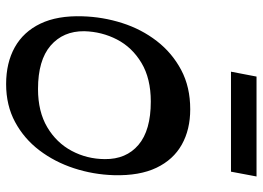

<svg xmlns="http://www.w3.org/2000/svg" viewBox="-130 -676 817 596"><g transform="rotate(90 278.0 -378.5)"><path d="M241.5 10.5Q175.6 10.5 127.4 -16.3Q79.2 -43.2 53.9 -95.9Q28.6 -148.6 31.1 -226.6Q32.9 -289.7 52 -349.7Q71.1 -409.6 107.9 -457.2Q144.7 -504.8 197.6 -532.9Q250.4 -561 319.7 -561Q382.7 -561 429.4 -534.8Q476.2 -508.6 501.3 -456.1Q526.4 -403.5 524.3 -324.2Q522.4 -260.2 502.8 -200.2Q483.2 -140.2 447.1 -92.7Q410.9 -45.1 359.2 -17.3Q307.6 10.5 241.5 10.5ZM256.8 -88.5Q327.1 -88.5 375.4 -117.2Q423.7 -145.8 448.9 -193.2Q474.1 -240.5 474.4 -295.9Q475.1 -362.2 430.1 -400.4Q385.1 -438.6 295.7 -438.6Q224.1 -438.6 175.7 -409.6Q127.4 -380.6 103.1 -333.6Q78.8 -286.6 77.4 -231.9Q76.8 -166.6 122.2 -127.5Q167.5 -88.5 256.8 -88.5ZM203 -687.5 218.2 -766.8H528.3L513.4 -687.5Z"/></g></svg>

Font: Savate ExtraLight
Style: Italic
Weight: 200
Italic angle: -11°
Designer: Max Esnée
Foundry: Plomb Type
Version: Version 2.000